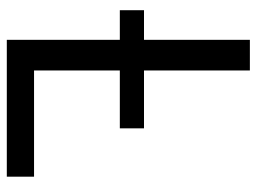

<svg xmlns="http://www.w3.org/2000/svg" viewBox="-115 -639 754 564"><g transform="rotate(90 262.0 -357.0)"><path d="M97 0V-332H10V-403H97V-714H187V-403H357V-332H187V-80H499V0Z"/></g></svg>

Font: Noto Sans
Style: Regular
Weight: 400
Designer: Monotype Design Team
Foundry: Monotype Imaging Inc.
Version: Version 2.007